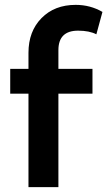

<svg xmlns="http://www.w3.org/2000/svg" viewBox="-20 -769 441 789"><path d="M97 0V-384H22V-486H97V-552Q97 -640 150.5 -694.5Q204 -749 291 -749Q351 -749 401 -720L376 -628Q347 -643 301 -643Q220 -643 220 -563V-486H360V-384H220V0Z"/></svg>

Font: Cantarell
Style: Bold
Weight: 700
Designer: Dave Crossland, Nikolaus Waxweiler, Florian Fecher, Jacques Le Bailly, Eben Sorkin, Alexei Vanyashin, Alexios Zavras, Em
Version: Version 0.303